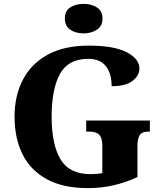

<svg xmlns="http://www.w3.org/2000/svg" viewBox="-20 -959 832 989"><path d="M433 10Q305 10 221 -36Q137 -82 96 -164.5Q55 -247 55 -358Q55 -466 98 -548.5Q141 -631 226 -677.5Q311 -724 437 -724Q567 -724 632.5 -690Q698 -656 698 -606Q698 -570 663 -542.5Q628 -515 555 -515Q555 -582 524.5 -619Q494 -656 435 -656Q332 -656 289 -578.5Q246 -501 246 -358Q246 -215 291.5 -138.5Q337 -62 447 -62Q476 -62 507 -67V-209Q507 -247 492 -264Q477 -281 441 -281H424V-338H752V-281H744Q712 -281 700 -263.5Q688 -246 688 -205V-47Q627 -19 564.5 -4.5Q502 10 433 10ZM411 -787Q370 -787 342 -806Q314 -825 314 -863Q314 -903 342 -921Q370 -939 411 -939Q450 -939 479 -921Q508 -903 508 -863Q508 -825 479 -806Q450 -787 411 -787Z"/></svg>

Font: Noto Serif Devanagari ExtraBold
Style: Regular
Weight: 800
Designer: Universal Thirst, Indian Type Foundry and the Monotype Design Team
Foundry: Monotype Imaging Inc.
Version: Version 2.004; ttfautohint (v1.8.4.7-5d5b)